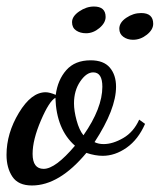

<svg xmlns="http://www.w3.org/2000/svg" viewBox="-32 -537 490 589"><path d="M-12 -62Q-12 -128 26 -191Q64 -254 108 -254Q120 -254 139 -246Q145 -292 171.5 -322Q198 -352 246 -352Q286 -352 305 -329.5Q324 -307 324 -271Q324 -202 258 -101Q270 -95 286 -95Q314 -95 346 -113.5Q378 -132 395 -170L413 -157Q392 -109 356.5 -84Q321 -59 283 -59Q260 -59 233 -68Q150 32 66 32Q24 32 6 5Q-12 -22 -12 -62ZM68 -65Q68 -19 102 -19Q138 -19 198 -90Q141 -140 138 -237Q119 -227 93.5 -167.5Q68 -108 68 -65ZM189 -469Q189 -487 211 -502Q233 -517 256 -517Q292 -517 292 -485Q292 -467 273 -451Q254 -435 232 -435Q214 -435 201.5 -443.5Q189 -452 189 -469ZM195 -220Q195 -197 203 -167.5Q211 -138 224 -122Q282 -205 282 -271Q282 -315 254 -315Q233 -315 214 -287Q195 -259 195 -220ZM334 -449Q334 -468 355.5 -482.5Q377 -497 401 -497Q438 -497 438 -464Q438 -446 418.5 -430.5Q399 -415 376 -415Q359 -415 346.5 -424Q334 -433 334 -449Z"/></svg>

Font: TypoPRO Dancing Script
Style: Bold
Weight: 700
Designer: Pablo Impallari
Foundry: Pablo Impallari. www.impallari.com Igino Marini. www.ikern.com
Version: Version 1.002